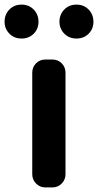

<svg xmlns="http://www.w3.org/2000/svg" viewBox="-61 -820 429 840"><path d="M137.7 0Q113.3 0 96.7 -17.1Q80.1 -34.2 80.1 -57.6V-502Q80.1 -526.4 96.7 -543Q113.3 -559.6 137.7 -559.6H168Q192.4 -559.6 209 -543Q225.6 -526.4 225.6 -502V-57.6Q225.6 -34.2 209 -17.1Q192.4 0 168 0ZM33.2 -651.4Q1 -651.4 -20 -672.9Q-41 -694.3 -41 -724.6Q-41 -756.8 -20 -778.3Q1 -799.8 33.2 -799.8Q65.4 -799.8 86.4 -778.3Q107.4 -756.8 107.4 -724.6Q107.4 -693.4 86.4 -672.4Q65.4 -651.4 33.2 -651.4ZM273.4 -651.4Q241.2 -651.4 220.2 -672.9Q199.2 -694.3 199.2 -724.6Q199.2 -756.8 220.2 -778.3Q241.2 -799.8 273.4 -799.8Q305.7 -799.8 326.7 -778.3Q347.7 -756.8 347.7 -724.6Q347.7 -693.4 326.7 -672.4Q305.7 -651.4 273.4 -651.4Z"/></svg>

Font: Gen Jyuu Gothic P Bold
Style: Bold
Weight: 700
Designer: [Source Han Sans]
Ryoko NISHIZUKA  (kana & ideographs); Paul D. Hunt (Latin, Greek & Cyrillic); Wenlong ZHANG  (bopomofo
Version: Version 1.002.20150607